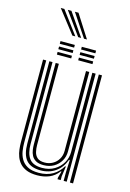

<svg xmlns="http://www.w3.org/2000/svg" viewBox="-134 -957 699 1030"><g transform="rotate(15 216.0 -442.0)"><path d="M179.5 8Q144.5 8 121.1 -1.4Q97.8 -10.8 83.6 -26.6Q69.5 -42.5 62.4 -61.9Q55.2 -81.2 52.9 -101.5Q50.5 -121.8 50.5 -140V-600H68V-142.8Q68 -121.2 71.6 -97.6Q75.2 -74 86.9 -53.4Q98.5 -32.8 121.8 -19.9Q145 -7 184.5 -7Q230.2 -7 262.2 -26Q294.2 -45 313 -77.5H317.2L309.2 -20.8V0H291.5V-9L301.5 -45.5H297.8Q276.5 -17 246.6 -4.5Q216.8 8 179.5 8ZM360.2 0V-600H377.8V0ZM198.5 -53.5Q171.5 -53.5 155.9 -62.8Q140.2 -72 132.6 -86.5Q125 -101 122.8 -117.4Q120.5 -133.8 120.5 -148V-600H138.2V-148.8Q138.2 -129.2 142.5 -110.9Q146.8 -92.5 160.1 -80.5Q173.5 -68.5 201 -68.5Q225.5 -68.5 245.5 -79.9Q265.5 -91.2 277.2 -111.1Q289 -131 289 -156.5V-600H307.2V-157.8Q307.2 -129.5 293.5 -105.8Q279.8 -82 255.4 -67.8Q231 -53.5 198.5 -53.5ZM189.2 -22.2Q134.5 -22.8 110 -52.8Q85.5 -82.8 85.5 -143.5V-600H103V-145.2Q103 -92.8 123.8 -65Q144.5 -37.2 194.8 -37.2Q234.2 -37.2 263.4 -54.8Q292.5 -72.2 308.4 -100.1Q324.2 -128 324.2 -159V-600H342.5V0H325.5V-47.8L328.5 -116.8H324.2Q308 -71.5 272.8 -46.8Q237.5 -22 189.2 -22.2ZM233.5 -705V-720H312.8V-705ZM115.2 -645V-660H194.8V-645ZM115.2 -675V-690H194.8V-675ZM115.2 -705V-720H194.8V-705ZM233.5 -645V-660H312.8V-645ZM233.5 -675V-690H312.8V-675ZM169 -765 70.5 -892H90.5L185.5 -765ZM201.2 -765 109.8 -892H129.8L217.8 -765ZM233.5 -765 149 -892H169L250 -765Z"/></g></svg>

Font: Big Shoulders Inline Text Thin Medium
Style: Regular
Weight: 500
Version: Version 2.002